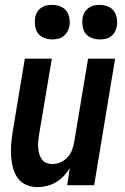

<svg xmlns="http://www.w3.org/2000/svg" viewBox="-20 -761 515 789"><path d="M134 8Q109 8 87.5 -1.5Q66 -11 52.5 -30Q39 -49 33 -72.5Q27 -96 25.5 -120Q24 -144 26 -169Q28 -194 32 -219L82 -520H193L140 -204Q138 -191 137 -178Q136 -165 137 -152.5Q138 -140 141.5 -128Q145 -116 152 -106Q159 -96 170.5 -91.5Q182 -87 195 -87Q212 -87 228.5 -94Q245 -101 257.5 -114.5Q270 -128 276 -144.5Q282 -161 285 -178L342 -520H453L367 0H256L267 -70Q256 -53 242 -38Q228 -23 210.5 -12.5Q193 -2 173 3Q153 8 134 8ZM390 -599Q373 -599 357 -605Q341 -611 331.5 -623.5Q322 -636 319.5 -653Q317 -670 319 -687Q321 -699 327.5 -710Q334 -721 344.5 -728.5Q355 -736 366.5 -738.5Q378 -741 389 -741Q406 -741 422 -735Q438 -729 447.5 -716.5Q457 -704 460 -687Q463 -670 460 -653Q458 -641 452 -630Q446 -619 436 -611.5Q426 -604 414 -601.5Q402 -599 390 -599ZM195 -599Q178 -599 162 -605Q146 -611 136.5 -623.5Q127 -636 124.5 -653Q122 -670 124 -687Q126 -699 132 -710Q138 -721 148.5 -728.5Q159 -736 170.5 -738.5Q182 -741 194 -741Q211 -741 227 -735Q243 -729 252.5 -716.5Q262 -704 265 -687Q268 -670 265 -653Q263 -641 256.5 -630Q250 -619 240 -611.5Q230 -604 218 -601.5Q206 -599 195 -599Z"/></svg>

Font: Iosevka QP
Style: Bold Italic
Weight: 700
Italic angle: -9°
Designer: Belleve Invis
Foundry: Belleve Invis
Version: Version 20.0.0; ttfautohint (v1.8.4)